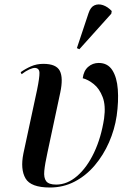

<svg xmlns="http://www.w3.org/2000/svg" viewBox="-20 -824 583 854"><path d="M202 10Q117 10 93.5 -30.5Q70 -71 84 -141L145 -425Q156 -479 155.5 -500Q155 -521 135 -522Q126 -522 111 -515.5Q96 -509 76 -494L72 -503Q93 -518 118 -529Q143 -540 173 -540Q230 -540 246 -509Q262 -478 248 -412L191 -145Q180 -95 177 -64Q174 -33 185.5 -18Q197 -3 230 -3Q279 -3 323 -41Q367 -79 398.5 -145.5Q430 -212 443 -297Q451 -355 436.5 -392.5Q422 -430 397 -450Q372 -470 348 -476Q352 -509 372 -526.5Q392 -544 419 -544Q459 -544 479.5 -512Q500 -480 504 -426.5Q508 -373 499 -309Q490 -248 465 -191Q440 -134 401.5 -88.5Q363 -43 312.5 -16.5Q262 10 202 10ZM333 -605 322 -610 374 -766Q383 -793 400.5 -800.5Q418 -808 438.5 -801Q459 -794 477 -775L475 -763Z"/></svg>

Font: Noto Serif Display SemiCondensed Medium
Style: Italic
Weight: 500
Width: 4
Italic angle: -12°
Designer: Monotype Design Team
Foundry: Monotype Imaging Inc.
Version: Version 2.009